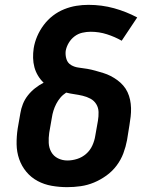

<svg xmlns="http://www.w3.org/2000/svg" viewBox="-20 -764 640 792"><path d="M257 8Q225 8 193.5 2.5Q162 -3 135 -17.5Q108 -32 88.5 -55.5Q69 -79 59 -108Q49 -137 48.5 -169Q48 -201 53 -234L64 -297Q67 -316 74.5 -335Q82 -354 95 -370.5Q108 -387 124.5 -400Q141 -413 160 -423Q147 -435 137 -451.5Q127 -468 122 -486.5Q117 -505 116.5 -525Q116 -545 119 -565Q123 -590 133.5 -614.5Q144 -639 160.5 -661Q177 -683 198.5 -699.5Q220 -716 245 -726Q270 -736 295 -740Q320 -744 345 -744Q400 -744 450.5 -730Q501 -716 546 -692L482 -596Q454 -612 421.5 -622.5Q389 -633 354 -633Q337 -633 319.5 -629Q302 -625 287.5 -614Q273 -603 263.5 -587Q254 -571 251 -554Q249 -537 254 -520.5Q259 -504 273.5 -495.5Q288 -487 305.5 -485Q323 -483 340 -480Q357 -477 373 -472.5Q389 -468 405.5 -463Q422 -458 436.5 -450.5Q451 -443 464 -433.5Q477 -424 488 -411.5Q499 -399 506 -384Q513 -369 516.5 -352.5Q520 -336 520.5 -318.5Q521 -301 519 -283.5Q517 -266 514 -248L504 -186Q499 -159 489 -132Q479 -105 461 -81Q443 -57 418.5 -39.5Q394 -22 367.5 -11Q341 0 313 4Q285 8 257 8ZM258 -102Q278 -102 298.5 -108.5Q319 -115 335.5 -129.5Q352 -144 361 -164Q370 -184 373 -204L384 -266Q387 -284 386.5 -302Q386 -320 377 -334.5Q368 -349 353 -357Q338 -365 321 -369Q304 -373 286.5 -375.5Q269 -378 253 -382Q239 -373 229 -361Q219 -349 212 -335.5Q205 -322 200.5 -307.5Q196 -293 194 -279L183 -216Q180 -195 181 -174.5Q182 -154 191.5 -137Q201 -120 219 -111Q237 -102 258 -102Z"/></svg>

Font: Iosevka Aile Extrabold
Style: Italic
Weight: 800
Italic angle: -9°
Designer: Belleve Invis
Foundry: Belleve Invis
Version: Version 31.1.0; ttfautohint (v1.8.4)